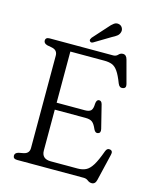

<svg xmlns="http://www.w3.org/2000/svg" viewBox="-130 -964 858 1068"><g transform="rotate(15 299.0 -429.5)"><path d="M45 -681Q45 -700 68.5 -700H434Q450.5 -700 460.5 -711.2Q470.5 -722.5 485 -722.5Q505 -722.5 511.5 -697L547 -564.5Q553 -541.5 532 -538Q513.5 -534.5 504.5 -557Q487.5 -601.5 472.2 -623.2Q457 -645 438.8 -652Q420.5 -659 395 -659H198.5V-364.5H361Q386 -364.5 396 -375Q406 -385.5 406.5 -414.5Q408.5 -437 421.5 -439Q437.5 -440.5 442.5 -420.5L475.5 -288Q481 -265 464.5 -260.5Q449.5 -256 440 -275.5Q428 -304 415 -314.2Q402 -324.5 375.5 -324.5H198.5V-89.5Q198.5 -41 251.5 -41H405.5Q433 -41 453 -50.8Q473 -60.5 490.5 -88.8Q508 -117 528.5 -174Q536 -193.5 552.5 -190Q571.5 -186.5 565 -162L528.5 -8Q522.5 17.5 502 17.5Q489 17.5 478 8.8Q467 0 452.5 0H68.5Q45 0 45 -19Q45 -34.5 65.5 -40.5L94.5 -46Q126 -53 126 -84V-616Q126 -647 94.5 -654L65.5 -659.5Q45 -665.5 45 -681ZM363 -842Q379 -861.5 392.5 -871Q406 -880.5 422 -876Q435 -872 441 -860Q447 -848 443 -835.5Q439 -822 428.5 -813.8Q418 -805.5 401 -797L307 -740.5Q295.5 -734.5 289 -743Q285 -747.5 287 -753Q289 -758.5 292.5 -763.5Z"/></g></svg>

Font: Fraunces 72pt SuperSoft Light
Style: Regular
Weight: 300
Version: Version 1.000;[0bf87f6ff]